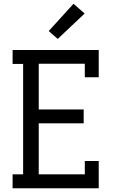

<svg xmlns="http://www.w3.org/2000/svg" viewBox="-20 -1001 640 1021"><path d="M47 0V-74H103V-661H47V-735H505V-590H431V-662H186V-419H425V-345H186V-74H431V-145H505V0ZM287 -794 239 -836 371 -981 430 -929Z"/></svg>

Font: Iosevka Etoile
Style: Regular
Weight: 400
Designer: Belleve Invis
Foundry: Belleve Invis
Version: Version 33.2.4